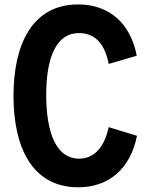

<svg xmlns="http://www.w3.org/2000/svg" viewBox="-20 -816 647 848"><path d="M325.7 11.2C459.5 11.2 556.2 -69.8 585 -216.3L460 -254.4C442.4 -170.9 399.4 -115.2 329.1 -115.2C231 -115.2 184.1 -224.6 184.1 -397C184.1 -565.4 230 -669.9 328.6 -669.9C403.3 -669.9 444.3 -617.2 460 -533.7L584 -569.8C555.7 -716.8 459 -796.4 325.2 -796.4C118.7 -796.4 39.6 -614.3 39.6 -392.1C39.6 -169.9 119.1 11.2 325.7 11.2Z"/></svg>

Font: Decalotype SemiBold
Style: Regular
Weight: 600
Designer: Alfredo Marco Pradil
Foundry: Alfredo Marco Pradil
Version: Version 1.0